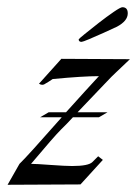

<svg xmlns="http://www.w3.org/2000/svg" viewBox="-20 -512 380 532"><path d="M1 0 34 -58Q55 -78 151 -187H91L115 -201H163Q192 -233 215 -258.5Q238 -284 254 -301Q232 -301 200 -299Q168 -297 126 -293Q116 -286 102 -278Q101 -278 100 -277.5Q99 -277 97 -277Q93 -277 88 -280L150 -349L340 -348L300 -310Q294 -305 268 -277.5Q242 -250 195 -201H278L254 -187H182Q174 -178 165.5 -169.5Q157 -161 149 -153Q139 -143 118.5 -119.5Q98 -96 66 -58Q80 -58 120 -55Q161 -52 180 -52Q225 -52 236 -63L252 -79L265 -69L203 -1ZM206 -396Q198 -396 198 -403Q198 -404 214.5 -417.5Q231 -431 253.5 -448.5Q276 -466 295 -479Q314 -492 319 -492Q334 -492 334 -475Q334 -454 304 -438Q289 -431 267 -421Q245 -411 227 -403.5Q209 -396 206 -396Z"/></svg>

Font: Carattere
Style: Regular
Weight: 400
Designer: Robert E. Leuschke
Foundry: Robert E. Leuschke
Version: Version 1.010; ttfautohint (v1.8.3)